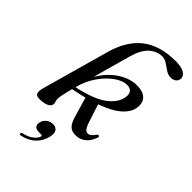

<svg xmlns="http://www.w3.org/2000/svg" viewBox="-285 -810 1138 1138"><g transform="rotate(45 284.0 -241.0)"><path d="M465.5 -72.5Q435 11 358 9.5Q329 9 312 -8Q295 -25 283.5 -64.5L246.5 -190Q204 -179 155 -169.5Q142 -119 138.2 -99.2Q134.5 -79.5 134.5 -67.5Q134.5 -56 137.8 -48.8Q141 -41.5 141 -31Q141 -13 118.8 -2Q96.5 9 58.5 9Q32.5 9 27 -6.5Q21.5 -22 30 -52L148.5 -474.5Q183 -598.5 262.2 -660Q341.5 -721.5 473 -721.5Q520.5 -721.5 544 -707.2Q567.5 -693 567.5 -671.5Q567.5 -654 554.8 -642.5Q542 -631 519 -631Q497 -631 477 -644.5Q457 -658 437.2 -671.5Q417.5 -685 395.5 -685Q353 -685 316.5 -653Q280 -621 260 -548.5Q238 -468 221.2 -410Q204.5 -352 194 -311Q219.5 -356 256 -389.8Q292.5 -423.5 334.8 -441.5Q377 -459.5 419.5 -457.5Q465.5 -456 488.2 -432Q511 -408 505.5 -367Q500 -323.5 457.2 -284.8Q414.5 -246 327.5 -215L365.5 -98.5Q374.5 -71.5 383.8 -60.5Q393 -49.5 406 -49Q426.5 -48 447 -79.5Q454.5 -89 461 -87.5Q469 -85 465.5 -72.5ZM163.5 -200.5Q162.5 -196 161 -192Q290.5 -220 347.5 -263.8Q404.5 -307.5 413 -360Q421 -414 373.5 -418Q348 -420 317 -404.5Q286 -389 255.8 -359.2Q225.5 -329.5 201 -289Q176.5 -248.5 163.5 -200.5ZM196.5 150Q171.5 150 162.5 137Q153.5 124 158.5 105.5Q164 83.5 182 70Q200 56.5 222.5 56.5Q247.5 56.5 258.5 74Q269.5 91.5 260.5 126.5Q248.5 171.5 216.5 200.5Q184.5 229.5 136.5 239.5Q123.5 243 123.5 234Q123.5 225 135 222.5Q172.5 214.5 195.5 195.8Q218.5 177 223 160Q225.5 150 215.5 150Z"/></g></svg>

Font: Fraunces 72pt S000
Style: Italic
Weight: 400
Italic angle: -16°
Version: Version 1.000; ttfautohint (v1.8.3)